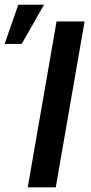

<svg xmlns="http://www.w3.org/2000/svg" viewBox="-93 -803 392 823"><path d="M146 0H25.9L149.4 -710.9H269.5ZM-14.6 -782.7H95.7L0 -614.7H-73.2Z"/></svg>

Font: Roboto Medium
Style: Italic
Weight: 500
Italic angle: -12°
Designer: Google
Version: Version 2.134; 2016